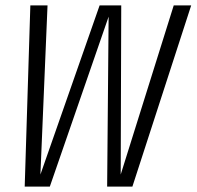

<svg xmlns="http://www.w3.org/2000/svg" viewBox="-20 -695 732 715"><path d="M72 0 93 -675H157L130.5 -45L351 -675H431.5L429.5 -45L627 -675H692L473 0H379L384.5 -633L165.5 0Z"/></svg>

Font: Anybody Light
Style: Italic
Weight: 300
Italic angle: -10°
Designer: Tyler Finck
Foundry: Etcetera Type Company
Version: Version 1.010; ttfautohint (v1.8.3) -l 8 -r 50 -G 200 -x 14 